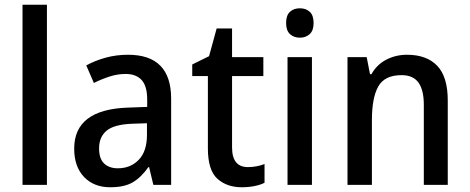

<svg xmlns="http://www.w3.org/2000/svg" viewBox="-20 -780 1982 810"><path d="M178 0H75V-760H178Z M520 -549Q702 -549 702 -364V0H627L609 -75H606Q575 -31 539.5 -10.5Q504 10 445 10Q376 10 334.5 -33.5Q293 -77 293 -153Q293 -318 519 -326L601 -329V-359Q601 -417 577.5 -442.5Q554 -468 510 -468Q476 -468 442 -457Q408 -446 376 -430L344 -504Q380 -524 425 -536.5Q470 -549 520 -549ZM538 -258Q461 -255 429.5 -228.5Q398 -202 398 -154Q398 -110 419.5 -90Q441 -70 477 -70Q531 -70 565.5 -106Q600 -142 600 -211V-260Z M1026 -75Q1044 -75 1062.5 -78.5Q1081 -82 1096 -88V-9Q1079 0 1053.5 5Q1028 10 1000 10Q937 10 897 -26Q857 -62 857 -154V-459H791V-508L862 -543L894 -660H959V-539H1091V-459H959V-158Q959 -75 1026 -75Z M1245 -745Q1271 -745 1287 -730Q1303 -715 1303 -683Q1303 -651 1286.5 -636Q1270 -621 1245 -621Q1220 -621 1203.5 -636Q1187 -651 1187 -683Q1187 -715 1203 -730Q1219 -745 1245 -745ZM1296 -539V0H1193V-539Z M1697 -549Q1780 -549 1824.5 -502.5Q1869 -456 1869 -356V0H1768V-338Q1768 -400 1745.5 -431.5Q1723 -463 1674 -463Q1603 -463 1576 -415.5Q1549 -368 1549 -273V0H1446V-539H1527L1541 -467H1547Q1570 -508 1610 -528.5Q1650 -549 1697 -549Z"/></svg>

Font: Noto Sans Ethiopic SemiCondensed Medium
Style: Regular
Weight: 500
Width: 4
Designer: Monotype Design Team
Foundry: Monotype Imaging Inc.
Version: Version 2.102; ttfautohint (v1.8.4.7-5d5b)